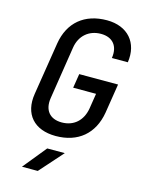

<svg xmlns="http://www.w3.org/2000/svg" viewBox="-141 -825 882 1151"><g transform="rotate(15 300.0 -250.0)"><path d="M258 10C396 10 488 -67 511 -202L540 -385H299L285 -297H427L412 -202C399 -125 347 -78 272 -78C198 -78 159 -125 171 -202L222 -529C234 -605 289 -652 363 -652C437 -652 475 -604 463 -529H562C581 -654 506 -740 377 -740C238 -740 146 -663 124 -529L72 -202C51 -72 124 10 258 10ZM111 240H209L338 95H229Z"/></g></svg>

Font: JetBrains Mono Medium
Style: Italic
Weight: 436
Italic angle: -9°
Monospace: yes
Designer: Philipp Nurullin, Konstantin Bulenkov
Foundry: JetBrains
Version: Version 2.305